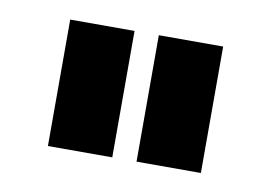

<svg xmlns="http://www.w3.org/2000/svg" viewBox="-40 -779 472 335"><g transform="rotate(10 196.5 -611.0)"><path d="M175 -499H61V-723H175ZM332 -499H218V-723H332Z"/></g></svg>

Font: Raleway
Style: Bold
Weight: 700
Designer: Matt McInerney, Pablo Impallari, Rodrigo Fuenzalida
Foundry: Matt McInerney, Pablo Impallari, Rodrigo Fuenzalida
Version: Version 3.000